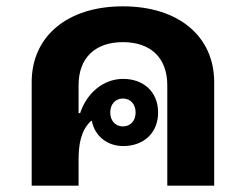

<svg xmlns="http://www.w3.org/2000/svg" viewBox="-20 -586 776 606"><path d="M80 0H228V-80C228 -131 235 -174 268 -205L270 -204C279 -157 318 -125 369 -125C432 -125 479 -165 479 -231C479 -297 432 -337 369 -337C304 -337 253 -290 233 -229H228V-317C228 -403 280 -453 368 -453C456 -453 508 -403 508 -317V0H656V-327C656 -470 545 -566 368 -566C191 -566 80 -470 80 -327ZM368 -187C344 -187 328 -205 328 -231C328 -257 344 -275 368 -275C392 -275 408 -257 408 -231C408 -205 392 -187 368 -187Z"/></svg>

Font: IBM Plex Thai Looped
Style: Bold
Weight: 700
Designer: Mike Abbink, Paul van der Laan, Pieter van Rosmalen, Ben Mitchell, Mark Frömberg
Foundry: Bold Monday
Version: Version 1.0